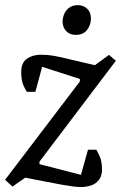

<svg xmlns="http://www.w3.org/2000/svg" viewBox="-38 -729 478 758"><path d="M281 9.4Q267.7 9.4 247.2 6.7Q226.7 3.9 207.2 0.4Q187.7 -3.1 173.9 -5.9L61.4 -27.5L11.1 7.6L-18 -19.1L277.3 -407.3V-417.2L128.4 -465.3L101.7 -366.6H67.8Q64.1 -371.4 54.9 -391.2Q45.8 -411 45.8 -444.1Q45.8 -482.1 68.8 -497.6Q91.8 -513 124.6 -513Q149.7 -513 175.3 -508.5Q200.9 -504 233.9 -495.7L336.7 -471.6L392.2 -512.3L419.5 -489.3L117.9 -90.9V-80.9L281.7 -38.8L309.3 -137.8H342.5Q346.1 -132 355.4 -112.2Q364.7 -92.4 364.7 -59.6Q364.7 -34.6 352.8 -19.1Q341 -3.6 322 2.9Q303 9.4 281 9.4ZM260.1 -591.3Q237.3 -591.3 223.2 -606.5Q209.1 -621.7 209.1 -643.4Q209.1 -658.7 215.6 -673.9Q222.1 -689.1 235.6 -698.9Q249.2 -708.7 269.8 -708.7Q291.5 -708.7 306.2 -694.5Q321 -680.3 321 -655.3Q321 -631.5 306.2 -611.4Q291.5 -591.3 260.1 -591.3Z"/></svg>

Font: Faustina Light
Style: Italic
Weight: 300
Italic angle: -8°
Designer: Alfonso Garcia
Foundry: http://www.omnibus-type.com
Version: Version 1.200